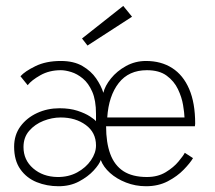

<svg xmlns="http://www.w3.org/2000/svg" viewBox="-20 -634 746 666"><path d="M183 12Q142.5 12 107.2 -2.2Q72 -16.5 50.5 -47Q29 -77.5 29 -125Q29 -166 51 -195.8Q73 -225.5 108.8 -242Q144.5 -258.5 186.5 -258.5Q222 -258.5 248.8 -249.8Q275.5 -241 292 -230.2Q308.5 -219.5 313 -213.5V-239Q313 -286 300 -315.8Q287 -345.5 267.2 -361.8Q247.5 -378 227 -384.2Q206.5 -390.5 191 -390.5Q151 -390.5 120 -373Q89 -355.5 76 -338.5L51 -369.5Q66 -386.5 102.8 -404.5Q139.5 -422.5 191 -422.5Q236 -422.5 266 -405Q296 -387.5 313.5 -362Q331 -336.5 338.5 -312Q344 -336 364.8 -361.8Q385.5 -387.5 417.2 -405Q449 -422.5 486.5 -422.5Q539 -422.5 577.2 -398Q615.5 -373.5 636.2 -325.2Q657 -277 657 -205Q657 -200.5 656.5 -200.2Q656 -200 656 -196H348Q348 -139.5 362.5 -100Q377 -60.5 408.2 -40.2Q439.5 -20 489.5 -20Q527.5 -20 555 -36.8Q582.5 -53.5 599.2 -73.8Q616 -94 621 -104L649.5 -85.5Q639.5 -68.5 617.2 -45.5Q595 -22.5 562 -5.2Q529 12 486.5 12Q450 12 417.2 -0.8Q384.5 -13.5 361.5 -34.2Q338.5 -55 329.5 -79Q324.5 -64 304.8 -42.5Q285 -21 254 -4.5Q223 12 183 12ZM178.5 -20Q217.5 -19.5 247.8 -36Q278 -52.5 295.5 -78Q313 -103.5 313 -129.5Q313 -174.5 277.5 -200.5Q242 -226.5 190.5 -226.5Q160.5 -226.5 130.8 -214.8Q101 -203 81.2 -180.2Q61.5 -157.5 61.5 -124Q61.5 -79 95 -50Q128.5 -21 178.5 -20ZM352 -226.5H620Q619.5 -242.5 615 -269.8Q610.5 -297 597.2 -324.8Q584 -352.5 558.2 -371.5Q532.5 -390.5 489.5 -390.5Q426.5 -390.5 391.8 -346Q357 -301.5 352 -226.5ZM283.5 -476 264.5 -500.5 407.5 -613.5 438 -576Z"/></svg>

Font: League Spartan Thin
Style: Regular
Weight: 100
Foundry: The League of Moveable Type
Version: Version 2.002